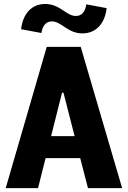

<svg xmlns="http://www.w3.org/2000/svg" viewBox="-20 -972 660 992"><path d="M611 0 397 -730H221.5L9.5 0H176.5L215.5 -155H394.5L434.5 0ZM89 -821 194 -801.5C200 -842.5 220.5 -861.5 248 -861.5C297.5 -861.5 329 -799.5 406 -799.5C474 -799.5 521.5 -847.5 531 -930L426 -949.5C420 -908 399.5 -889.5 372 -889.5C322 -889.5 290.5 -951.5 213.5 -951.5C145.5 -951.5 98.5 -903.5 89 -821ZM244 -268.5 300.5 -493H308L365.5 -268.5Z"/></svg>

Font: Monaspace Argon ExtraBold
Style: Bold
Weight: 800
Designer: Riley Cran & the Lettermatic Team
Foundry: Lettermatic
Version: Version 1.000 (Monaspace Argon)